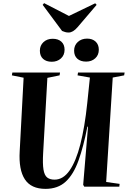

<svg xmlns="http://www.w3.org/2000/svg" viewBox="-20 -1194 824 1228"><path d="M659 -30 745 -18 743 0H519L512 -12L543 -384H539Q514 -256 482 -167Q450 -78 400 -32Q350 14 271 14Q179 14 139 -47Q99 -108 106 -227L131 -697L56 -712L59 -730H364L361 -712L283 -696L256 -216Q252 -147 258 -110Q264 -73 281.5 -59Q299 -45 329 -45Q384 -45 425 -103.5Q466 -162 494 -271.5Q522 -381 538 -534L555 -698L476 -712L479 -730H777L774 -712L701 -698ZM454 -870Q454 -904 477.5 -925.5Q501 -947 537 -947Q571 -947 591.5 -928Q612 -909 612 -876Q612 -842 589 -821Q566 -800 531 -800Q495 -800 474.5 -818.5Q454 -837 454 -870ZM235 -870Q235 -903 258 -924.5Q281 -946 317 -946Q352 -946 372.5 -927.5Q393 -909 393 -876Q393 -841 369.5 -820Q346 -799 311 -799Q276 -799 255.5 -817.5Q235 -836 235 -870ZM253 -1163 262 -1174 421 -1092 589 -1173 598 -1163 476 -1020Q447 -986 419 -986Q406 -986 396.5 -989Q387 -992 377 -996Z"/></svg>

Font: Literata 72pt
Style: Bold Italic
Weight: 700
Italic angle: -2°
Designer: Latin by Veronika Burian and Jose Scaglione. Greek by Irene Vlachou. Cyrillic by Vera Evstafieva
Foundry: TypeTogether
Version: Version 3.002